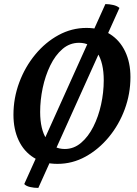

<svg xmlns="http://www.w3.org/2000/svg" viewBox="-20 -792 674 942"><path d="M262 12Q194 12 145.5 -18.5Q97 -49 71.5 -103.5Q46 -158 46 -229Q46 -311 74.5 -387.5Q103 -464 153 -524.5Q203 -585 267.5 -620Q332 -655 404 -655Q472 -655 520 -624.5Q568 -594 594 -539.5Q620 -485 620 -414Q620 -332 592 -256Q564 -180 514 -119.5Q464 -59 399.5 -23.5Q335 12 262 12ZM298 -61Q342 -61 377.5 -91Q413 -121 438 -170.5Q463 -220 476 -279.5Q489 -339 489 -398Q489 -484 457.5 -533Q426 -582 368 -582Q322 -582 286.5 -551.5Q251 -521 226.5 -470.5Q202 -420 189.5 -360.5Q177 -301 177 -243Q177 -157 208.5 -109Q240 -61 298 -61ZM168 130Q147 130 127.5 125.5Q108 121 99 111L497 -772Q516 -772 535.5 -767.5Q555 -763 566 -753Z"/></svg>

Font: Petrona
Style: Bold Italic
Weight: 700
Italic angle: -9°
Designer: Ringo R. Seeber
Foundry: Ringo R. Seeber
Version: Version 2.001; ttfautohint (v1.8.3)